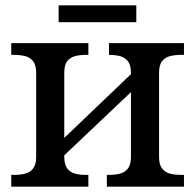

<svg xmlns="http://www.w3.org/2000/svg" viewBox="-20 -697 729 717"><path d="M199 -614V-677H489V-614ZM22 0V-44H35Q55 -44 73.5 -48.5Q92 -53 103.5 -67.5Q115 -82 115 -111V-424Q115 -454 103.5 -468.5Q92 -483 73.5 -487.5Q55 -492 35 -492H22V-536H310V-492H299Q278 -492 260.5 -487.5Q243 -483 231.5 -469Q220 -455 220 -425V-182L469 -420V-424Q469 -454 457.5 -468.5Q446 -483 428 -487.5Q410 -492 390 -492H387V-536H667V-492H654Q633 -492 615 -487.5Q597 -483 585.5 -469Q574 -455 574 -425V-111Q574 -82 585.5 -67.5Q597 -53 615 -48.5Q633 -44 654 -44H667V0H379V-44H390Q410 -44 428 -48.5Q446 -53 457.5 -67.5Q469 -82 469 -111V-353L220 -117V-111Q220 -82 231.5 -67.5Q243 -53 260.5 -48.5Q278 -44 299 -44H310V0Z"/></svg>

Font: ET Text
Style: Regular
Weight: 470
Designer: Monotype Design Team
Foundry: Monotype Imaging Inc.
Version: Version 2.009